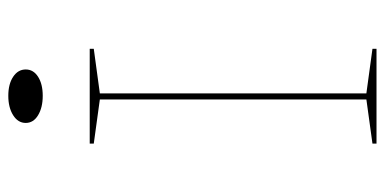

<svg xmlns="http://www.w3.org/2000/svg" viewBox="-258 -692 949 474"><g transform="rotate(-90 217.0 -454.5)"><path d="M334 -708V-698L224 -683V-25L334 -10V0H100V-10L209 -25V-683L100 -698V-708ZM218 -909Q247 -909 265 -897Q283 -885 283 -866Q283 -847 265 -835.5Q247 -824 218 -824Q189 -824 170 -835.5Q151 -847 151 -866Q151 -885 170 -897Q189 -909 218 -909Z"/></g></svg>

Font: Kalnia Expanded Thin
Style: Regular
Weight: 250
Width: 7
Designer: Frida Medrano
Foundry: Frida Medrano
Version: Version 1.105